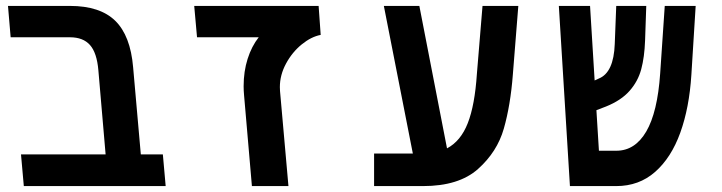

<svg xmlns="http://www.w3.org/2000/svg" viewBox="-20 -629 2440 649"><path d="M216.5 -503H16L7 -609H216.5Q318 -609 369.5 -558.8Q421 -508.5 430 -401.5L456 -107H530.5L540 0H60.5L51 -107H337L312.5 -391.5Q307.5 -450.5 284.2 -476.8Q261 -503 216.5 -503Z M803.5 -337.5Q803.5 -387.5 817 -430Q830.5 -472.5 854.5 -503H646L636.5 -609H1057L1064 -511Q1032 -505 999.8 -478.8Q967.5 -452.5 946.8 -414Q926 -375.5 926 -334.5Q926 -326 926.5 -321.5L955 0H831.5L805 -307Q803.5 -323 803.5 -337.5Z M1244.5 -110H1375.5L1277.5 -609H1397.5L1491 -127.5Q1537.5 -152 1561.2 -212.8Q1585 -273.5 1592 -379.5L1611 -609H1732L1713.5 -376.5Q1705.5 -273 1683 -194.2Q1660.5 -115.5 1595.8 -57.8Q1531 0 1410 0H1244.5Z M1869 -609H1974.5L1990 -357L2004 -363.5Q2054.5 -383.5 2058 -480.5L2063 -609H2164.5L2160.5 -492Q2158.5 -436 2147.5 -395Q2136.5 -354 2108 -321.8Q2079.5 -289.5 2028.5 -269L1996 -256.5L2004.5 -119.5H2063.5Q2126.5 -119.5 2164.5 -184.5Q2202.5 -249.5 2211.5 -380.5L2227 -609H2331.5L2317 -376.5Q2310 -265 2279.5 -180.5Q2249 -96 2194.5 -48Q2140 0 2063 0H1906.5Z"/></svg>

Font: JuliaMono SemiBold
Style: Italic
Weight: 600
Italic angle: -9°
Monospace: yes
Designer: cormullion
Foundry: corm
Version: Version 0.056; ttfautohint (v1.8.4)